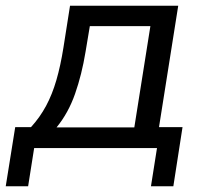

<svg xmlns="http://www.w3.org/2000/svg" viewBox="-38 -516 729 669"><path d="M-18 133 15 -73H70Q101 -107 122.5 -147Q144 -187 158.5 -237Q173 -287 183 -350L206 -496H583L516 -73H598L566 133H488L509 0H81L60 133ZM159 -72H430L486 -425H275L260 -335Q247 -256 223.5 -189Q200 -122 159 -72Z"/></svg>

Font: Nunito Sans 7pt
Style: Italic
Weight: 400
Italic angle: -9°
Designer: Vernon Adams
Foundry: Vernon Adams
Version: Version 3.101;gftools[0.9.27]